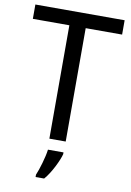

<svg xmlns="http://www.w3.org/2000/svg" viewBox="-100 -775 720 1057"><g transform="rotate(10 259.5 -246.5)"><path d="M305.2 0H213.9V-633.8H9.8V-713.9H508.8V-633.8H305.2ZM175.8 208Q181.2 195.8 187.5 177.2Q193.8 158.7 199.7 138.2Q205.6 117.7 210.2 97.4Q214.8 77.1 216.8 61H303.7V70.8Q300.8 83 293.2 101.8Q285.6 120.6 274.9 141.8Q264.2 163.1 251 184.1Q237.8 205.1 223.6 221.2H175.8Z"/></g></svg>

Font: Droid Sans
Style: Regular
Weight: 400
Foundry: Ascender Corporation
Version: Version 1.00 build 114